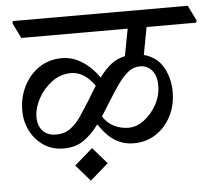

<svg xmlns="http://www.w3.org/2000/svg" viewBox="-51 -676 917 820"><g transform="rotate(-5 407.5 -266.0)"><path d="M503 -55Q460 -55 424.5 -76Q389 -97 354 -149Q323 -107 288 -83Q253 -59 204 -59Q153 -59 116.5 -84Q80 -109 60 -149Q40 -189 40 -235Q40 -291 63.5 -338.5Q87 -386 129.5 -415Q172 -444 228 -444Q274 -444 315.5 -417Q357 -390 386 -347Q411 -381 437 -401.5Q463 -422 497 -429L519 -545H63L31 -610L33 -620H783L815 -555L813 -545H600L578 -427Q634 -412 660.5 -365Q687 -318 687 -259Q687 -202 663 -155.5Q639 -109 597.5 -82Q556 -55 503 -55ZM362 -314Q318 -377 261 -377Q216 -377 179 -349.5Q142 -322 120 -281.5Q98 -241 98 -202Q98 -166 118 -143.5Q138 -121 176 -121Q212 -121 237.5 -140Q263 -159 283.5 -189.5Q304 -220 324 -252Q334 -269 343.5 -284.5Q353 -300 362 -314ZM377 -181Q396 -151 425 -137Q454 -123 486 -123Q521 -123 553.5 -147.5Q586 -172 607 -210.5Q628 -249 628 -292Q628 -333 608.5 -356.5Q589 -380 557 -380Q528 -380 504.5 -360.5Q481 -341 459 -309Q437 -277 412 -237Q403 -222 394 -208Q385 -194 377 -181ZM384 20 306 88 245 18 323 -50Z"/></g></svg>

Font: Tiro Devanagari Hindi
Style: Italic
Weight: 400
Italic angle: -11°
Designer: Devanagari: John Hudson & Fiona Ross, assisted by Paul Hanslow. Latin: John Hudson with Paul Hanslow, assisted by Kaja S
Foundry: Tiro Typeworks Ltd.
Version: Version 1.52